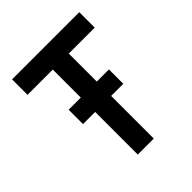

<svg xmlns="http://www.w3.org/2000/svg" viewBox="-200 -856 984 984"><g transform="rotate(-45 291.5 -364.0)"><path d="M347 -616V-413H435V-309H347V0H231V-309H143V-413H231V-616H48V-728H535V-616Z"/></g></svg>

Font: Josefin Sans SemiBold
Style: Regular
Weight: 600
Designer: Santiago Orozco
Foundry: Typemade
Version: Version 2.000